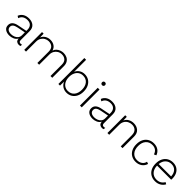

<svg xmlns="http://www.w3.org/2000/svg" viewBox="381 -2269 3818 3818"><g transform="rotate(45 2290.0 -360.0)"><path d="M395 -329Q395 -393 360 -429.5Q325 -466 260 -466Q203 -466 161.5 -441Q120 -416 101 -360L60 -386Q82 -445 133.5 -477.5Q185 -510 261 -510Q343 -510 394 -466.5Q445 -423 445 -338V-88Q445 -35 493 -35Q514 -35 529 -42L526 -2Q509 7 482 7Q449 7 423 -12Q397 -31 394 -81Q369 -34 319 -12Q269 10 218 10Q147 10 101 -23Q55 -56 55 -119Q55 -176 93 -210Q131 -244 198 -257L395 -296ZM106 -123Q106 -81 137 -57.5Q168 -34 225 -34Q264 -34 303.5 -48.5Q343 -63 369 -94.5Q395 -126 395 -176V-254L223 -220Q164 -208 135 -185Q106 -162 106 -123Z M632 0V-500H677L680 -396Q702 -449 751 -479.5Q800 -510 862 -510Q927 -510 974.5 -479Q1022 -448 1040 -388Q1053 -426 1082 -453.5Q1111 -481 1150 -496Q1189 -511 1231 -511Q1283 -511 1326 -490.5Q1369 -470 1394 -428.5Q1419 -387 1419 -325V-1H1369V-320Q1369 -394 1329 -430.5Q1289 -467 1225 -467Q1177 -467 1137.5 -444Q1098 -421 1074.5 -380.5Q1051 -340 1051 -288V0H1001V-319Q1001 -393 961 -429.5Q921 -466 857 -466Q812 -466 772 -444Q732 -422 707 -381Q682 -340 682 -283V0Z M1827 10Q1762 10 1712 -23.5Q1662 -57 1640 -114L1637 0H1592V-730H1642V-391Q1665 -446 1714 -478Q1763 -510 1827 -510Q1893 -510 1944 -479Q1995 -448 2025 -390Q2055 -332 2055 -250Q2055 -169 2025 -110.5Q1995 -52 1943.5 -21Q1892 10 1827 10ZM1821 -34Q1906 -34 1955.5 -92Q2005 -150 2005 -250Q2005 -350 1956 -408Q1907 -466 1822 -466Q1769 -466 1728.5 -439.5Q1688 -413 1665 -364Q1642 -315 1642 -249Q1642 -183 1665 -134.5Q1688 -86 1728.5 -60Q1769 -34 1821 -34Z M2224 -597Q2205 -597 2193.5 -608.5Q2182 -620 2182 -639Q2182 -658 2193.5 -669.5Q2205 -681 2224 -681Q2243 -681 2254.5 -669.5Q2266 -658 2266 -639Q2266 -620 2254.5 -608.5Q2243 -597 2224 -597ZM2249 -500V0H2199V-500Z M2734 -329Q2734 -393 2699 -429.5Q2664 -466 2599 -466Q2542 -466 2500.5 -441Q2459 -416 2440 -360L2399 -386Q2421 -445 2472.5 -477.5Q2524 -510 2600 -510Q2682 -510 2733 -466.5Q2784 -423 2784 -338V-88Q2784 -35 2832 -35Q2853 -35 2868 -42L2865 -2Q2848 7 2821 7Q2788 7 2762 -12Q2736 -31 2733 -81Q2708 -34 2658 -12Q2608 10 2557 10Q2486 10 2440 -23Q2394 -56 2394 -119Q2394 -176 2432 -210Q2470 -244 2537 -257L2734 -296ZM2445 -123Q2445 -81 2476 -57.5Q2507 -34 2564 -34Q2603 -34 2642.5 -48.5Q2682 -63 2708 -94.5Q2734 -126 2734 -176V-254L2562 -220Q2503 -208 2474 -185Q2445 -162 2445 -123Z M2971 0V-500H3016L3019 -400Q3042 -453 3092 -481.5Q3142 -510 3205 -510Q3288 -510 3342 -463Q3396 -416 3396 -324V0H3346V-308Q3346 -390 3305 -428Q3264 -466 3200 -466Q3153 -466 3112 -444.5Q3071 -423 3046 -382Q3021 -341 3021 -282V0Z M3771 -510Q3847 -510 3898.5 -474.5Q3950 -439 3973 -375L3926 -353Q3910 -407 3870.5 -436.5Q3831 -466 3770 -466Q3687 -466 3636 -408.5Q3585 -351 3585 -250Q3585 -149 3635.5 -91.5Q3686 -34 3769 -34Q3832 -34 3876.5 -65.5Q3921 -97 3932 -153L3978 -137Q3958 -69 3902.5 -29.5Q3847 10 3770 10Q3701 10 3648 -21Q3595 -52 3565 -110.5Q3535 -169 3535 -250Q3535 -331 3565.5 -389.5Q3596 -448 3649.5 -479Q3703 -510 3771 -510Z M4316 10Q4247 10 4193 -21Q4139 -52 4108.5 -110.5Q4078 -169 4078 -250Q4078 -331 4108 -389.5Q4138 -448 4190.5 -479Q4243 -510 4310 -510Q4378 -510 4426.5 -480Q4475 -450 4500.5 -396.5Q4526 -343 4526 -273Q4526 -263 4525.5 -254.5Q4525 -246 4524 -240H4127Q4130 -143 4181.5 -88.5Q4233 -34 4315 -34Q4373 -34 4414.5 -59Q4456 -84 4479 -128L4519 -105Q4491 -52 4438.5 -21Q4386 10 4316 10ZM4309 -466Q4236 -466 4186.5 -418.5Q4137 -371 4128 -285H4477Q4474 -368 4429.5 -417Q4385 -466 4309 -466Z"/></g></svg>

Font: Work Sans Light
Style: Regular
Weight: 300
Designer: Wei Huang
Foundry: Wei Huang
Version: Version 2.012; ttfautohint (v1.8.3)